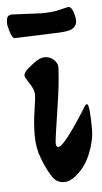

<svg xmlns="http://www.w3.org/2000/svg" viewBox="-81 -648 369 693"><g transform="rotate(-5 104.0 -302.0)"><path d="M215 -244Q224 -261 229.5 -261Q235 -261 237.5 -236Q240 -211 240 -169.5Q240 -128 220.5 -80.5Q201 -33 164 -4Q143 12 125.5 12Q108 12 96.5 4.5Q85 -3 76 -20Q61 -44 46.5 -82Q32 -120 32 -164Q32 -208 39 -253Q46 -298 46 -313.5Q46 -329 30 -353.5Q14 -378 14 -383Q14 -388 17.5 -393.5Q21 -399 26.5 -404.5Q32 -410 37.5 -414Q43 -418 50 -424Q73 -443 93 -443Q113 -443 127.5 -428Q142 -413 138 -391Q136 -343 122 -253Q105 -144 105 -130Q105 -116 114 -116Q134 -116 215 -244ZM-11 -607 94 -602Q137 -602 162.5 -609Q188 -616 194 -616Q204 -616 210.5 -597Q217 -578 217 -565Q217 -552 208.5 -542.5Q200 -533 182 -530Q157 -526 123 -526L-9 -521Q-21 -521 -32 -571V-579Q-32 -595 -27 -601Q-22 -607 -11 -607Z"/></g></svg>

Font: Devonshire
Style: Regular
Weight: 400
Designer: Astigmatic (AOETI)
Foundry: Astigmatic (AOETI)
Version: Version 1.001